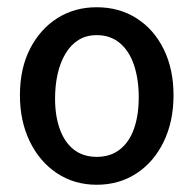

<svg xmlns="http://www.w3.org/2000/svg" viewBox="-20 -506 534 530"><path d="M247 4Q185 4 137 -28Q89 -60 62 -116Q35 -172 35 -243Q35 -317 63 -371.5Q91 -426 138.5 -456Q186 -486 247 -486Q309 -486 357 -455.5Q405 -425 432 -370Q459 -315 459 -243Q459 -171 432 -115Q405 -59 357 -27.5Q309 4 247 4ZM247 -73Q285 -73 311 -93.5Q337 -114 350 -151Q363 -188 363 -238Q363 -287 350 -326Q337 -365 311 -387Q285 -409 247 -409Q218 -409 196.5 -395.5Q175 -382 160.5 -357.5Q146 -333 139 -301.5Q132 -270 132 -234Q132 -185 145.5 -148.5Q159 -112 184.5 -92.5Q210 -73 247 -73Z"/></svg>

Font: Kreon
Style: Regular
Weight: 400
Designer: Julia Petretta
Foundry: Julia Petretta and Eli Heuer
Version: Version 2.002